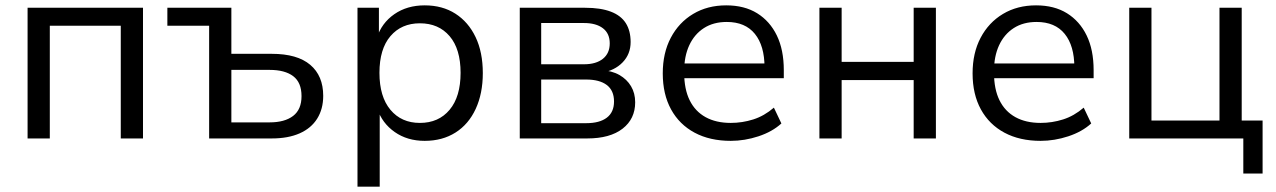

<svg xmlns="http://www.w3.org/2000/svg" viewBox="-20 -517 4766 717"><path d="M83 0V-488H514V0H431V-421H166V0Z M761 0V-421H605V-488H844V-316H995Q1090 -316 1138.5 -275Q1187 -234 1187 -159Q1187 -110 1164.5 -74Q1142 -38 1099 -19Q1056 0 995 0ZM844 -60H987Q1043 -60 1074.5 -84Q1106 -108 1106 -158Q1106 -209 1075 -232.5Q1044 -256 987 -256H844Z M1315 180V-488H1395V-375H1387Q1405 -431 1452.5 -464Q1500 -497 1566 -497Q1632 -497 1680.5 -466Q1729 -435 1756 -378.5Q1783 -322 1783 -244Q1783 -168 1756.5 -110.5Q1730 -53 1681 -22Q1632 9 1566 9Q1501 9 1454 -24Q1407 -57 1389 -111H1398V180ZM1548 -58Q1618 -58 1659 -107Q1700 -156 1700 -245Q1700 -334 1659 -382Q1618 -430 1548 -430Q1479 -430 1438 -382Q1397 -334 1397 -245Q1397 -156 1438 -107Q1479 -58 1548 -58Z M1921 0V-488H2165Q2223 -488 2261 -473.5Q2299 -459 2317 -430.5Q2335 -402 2335 -360Q2335 -315 2305 -284Q2275 -253 2225 -245V-255Q2265 -253 2293 -237Q2321 -221 2336.5 -195Q2352 -169 2352 -135Q2352 -73 2305 -36.5Q2258 0 2173 0ZM2001 -57H2169Q2219 -57 2246 -77.5Q2273 -98 2273 -138Q2273 -179 2246 -199.5Q2219 -220 2169 -220H2001ZM2001 -277H2161Q2206 -277 2231.5 -297.5Q2257 -318 2257 -355Q2257 -392 2231.5 -411.5Q2206 -431 2161 -431H2001Z M2709 9Q2631 9 2574 -21.5Q2517 -52 2486 -108.5Q2455 -165 2455 -243Q2455 -319 2485 -376Q2515 -433 2568.5 -465Q2622 -497 2692 -497Q2760 -497 2807.5 -467.5Q2855 -438 2881 -384.5Q2907 -331 2907 -255V-225H2518V-280H2852L2835 -266Q2835 -346 2799 -390.5Q2763 -435 2694 -435Q2644 -435 2608.5 -412Q2573 -389 2554 -348Q2535 -307 2535 -252V-245Q2535 -184 2555.5 -142.5Q2576 -101 2615 -79.5Q2654 -58 2709 -58Q2752 -58 2793 -71Q2834 -84 2870 -115L2898 -56Q2864 -25 2812.5 -8Q2761 9 2709 9Z M3040 0V-488H3123V-286H3392V-488H3475V0H3392V-218H3123V0Z M3866 9Q3788 9 3731 -21.5Q3674 -52 3643 -108.5Q3612 -165 3612 -243Q3612 -319 3642 -376Q3672 -433 3725.5 -465Q3779 -497 3849 -497Q3917 -497 3964.5 -467.5Q4012 -438 4038 -384.5Q4064 -331 4064 -255V-225H3675V-280H4009L3992 -266Q3992 -346 3956 -390.5Q3920 -435 3851 -435Q3801 -435 3765.5 -412Q3730 -389 3711 -348Q3692 -307 3692 -252V-245Q3692 -184 3712.5 -142.5Q3733 -101 3772 -79.5Q3811 -58 3866 -58Q3909 -58 3950 -71Q3991 -84 4027 -115L4055 -56Q4021 -25 3969.5 -8Q3918 9 3866 9Z M4623 131V0H4197V-488H4280V-67H4534V-488H4617V-67H4695V131Z"/></svg>

Font: Nunito Sans 11pt
Style: Regular
Weight: 400
Version: Version 3.101;gftools[0.9.27]